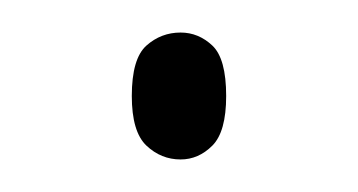

<svg xmlns="http://www.w3.org/2000/svg" viewBox="-20 -93 220 118"><path d="M91 5Q79 5 70 -3.5Q61 -12 61 -34Q61 -57 70 -65Q79 -73 91 -73Q102 -73 110.5 -65Q119 -57 119 -34Q119 -12 110.5 -3.5Q102 5 91 5Z"/></svg>

Font: Noto Serif Hebrew SemiCondensed Thin
Style: Regular
Weight: 100
Width: 4
Designer: Monotype Design Team
Foundry: Monotype Imaging Inc.
Version: Version 2.004; ttfautohint (v1.8.4.7-5d5b)